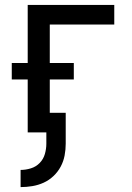

<svg xmlns="http://www.w3.org/2000/svg" viewBox="-20 -540 540 783"><path d="M64 223V153Q85 153 106 146.5Q127 140 142 124.5Q157 109 163 88Q169 67 169 46V0H93V-216H28V-283H93V-520H446V-440H183V-283H281V-216H183V-80H248V46Q248 70 243.5 94Q239 118 227.5 139.5Q216 161 198 178Q180 195 158 205Q136 215 112 219Q88 223 64 223Z"/></svg>

Font: Iosevka Medium
Style: Regular
Weight: 500
Monospace: yes
Designer: Belleve Invis
Foundry: Belleve Invis
Version: Version 32.5.0; ttfautohint (v1.8.4)